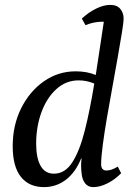

<svg xmlns="http://www.w3.org/2000/svg" viewBox="-20 -754 556 786"><path d="M160 12Q99 12 65.5 -30Q32 -72 32 -156Q32 -241 66.5 -310.5Q101 -380 159.5 -421Q218 -462 290 -462Q336 -462 372 -447Q380 -497 388 -552Q396 -607 405 -665Q401 -665 396 -665Q381 -665 364 -661.5Q347 -658 330 -651L315 -678Q343 -704 374 -719Q405 -734 431 -734Q459 -734 472.5 -717.5Q486 -701 486 -679Q486 -662 479 -620Q472 -578 462 -520Q452 -462 440 -397Q428 -332 417.5 -270.5Q407 -209 400.5 -159Q394 -109 394 -82Q394 -56 416 -56Q437 -56 462 -72L476 -45Q451 -19 420 -3.5Q389 12 362 12Q340 12 328 -4Q316 -20 314 -45Q310 -78 314 -105H312Q289 -48 249.5 -18Q210 12 160 12ZM128 -166Q128 -108 146 -75.5Q164 -43 201 -43Q246 -43 276 -89.5Q306 -136 327 -219Q348 -302 366 -412Q351 -418 335.5 -421.5Q320 -425 302 -425Q250 -425 210.5 -389Q171 -353 149.5 -294Q128 -235 128 -166Z"/></svg>

Font: Petrona Medium
Style: Italic
Weight: 500
Italic angle: -9°
Designer: Ringo R. Seeber
Foundry: Ringo R. Seeber
Version: Version 2.001; ttfautohint (v1.8.3)